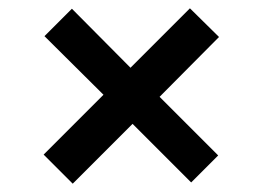

<svg xmlns="http://www.w3.org/2000/svg" viewBox="-20 -547 632 462"><path d="M364 -314 505 -173 440 -108 299 -249 155 -105 85 -175 229 -319 87 -460 153 -526 294 -384 437 -527 507 -458Z"/></svg>

Font: Gmarket Sans TTF Medium
Style: Regular
Weight: 500
Designer: Creative Director : Sungho Lee; Art Director : Kiwoong Choi; Project Manager : Sori Yang, Jongwook Yoon; Font Designer :
Foundry: Sandoll Inc.
Version: Version 1.000;hotconv 1.0.109;makeotfexe 2.5.65596